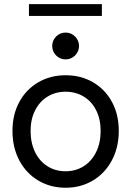

<svg xmlns="http://www.w3.org/2000/svg" viewBox="-20 -882 622 910"><path d="M39.1 -261.7Q39.1 -338.9 71.5 -398.7Q104 -458.5 161.4 -491.9Q218.8 -525.4 291 -525.4Q363.8 -525.4 421.1 -491.9Q478.5 -458.5 510.7 -398.7Q543 -338.9 543 -261.7Q543 -183.6 510.3 -122.1Q477.5 -60.5 420.2 -26.4Q362.8 7.8 291 7.8Q218.8 7.8 161.4 -26.4Q104 -60.5 71.5 -121.8Q39.1 -183.1 39.1 -261.7ZM457 -261.7Q457 -316.9 435.8 -359.1Q414.6 -401.4 376.7 -424.3Q338.9 -447.3 291 -447.3Q243.2 -447.3 205.6 -424.3Q168 -401.4 146.5 -359.1Q125 -316.9 125 -261.7Q125 -205.1 146 -161.6Q167 -118.2 204.8 -94.2Q242.7 -70.3 291 -70.3Q338.9 -70.3 376.7 -94.2Q414.6 -118.2 435.8 -161.6Q457 -205.1 457 -261.7ZM227.5 -664.1Q227.5 -681.6 236.1 -696Q244.6 -710.4 259 -719Q273.4 -727.5 291 -727.5Q308.1 -727.5 322.8 -719Q337.4 -710.4 345.9 -695.8Q354.5 -681.2 354.5 -664.1Q354.5 -647 345.9 -632.3Q337.4 -617.7 322.8 -609.1Q308.1 -600.6 291 -600.6Q273.4 -600.6 259 -609.1Q244.6 -617.7 236.1 -632.1Q227.5 -646.5 227.5 -664.1ZM117.2 -862.3H462.9V-806.6H117.2Z"/></svg>

Font: Reddit Sans Strawberry
Style: Regular
Weight: 400
Designer: Stephen Hutchings
Foundry: Reddit
Version: Version 1.013